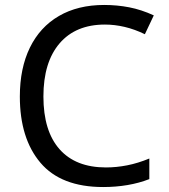

<svg xmlns="http://www.w3.org/2000/svg" viewBox="-20 -744 680 774"><path d="M396 10Q226 10 143 -88Q60 -186 60 -355Q60 -469 100.5 -552Q141 -635 217.5 -679.5Q294 -724 400 -724Q452 -724 501 -714.5Q550 -705 600 -682L564 -606Q523 -626 482.5 -635.5Q442 -645 403 -645Q285 -645 220 -569Q155 -493 155 -355Q155 -216 220 -142.5Q285 -69 407 -69Q449 -69 492.5 -77.5Q536 -86 582 -105V-22Q541 -6 494 2Q447 10 396 10Z"/></svg>

Font: Noto Sans Historical
Style: Regular
Weight: 400
Designer: Monotype Design Team
Foundry: Monotype Imaging Inc.
Version: Version 2.013; ttfautohint (v1.8.4.7-5d5b)